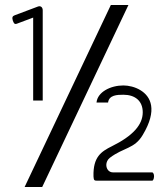

<svg xmlns="http://www.w3.org/2000/svg" viewBox="-20 -672 664 764"><path d="M48 -578 112 -602V-272H150V-631C150 -643 142 -650 131 -646L38 -611C30 -608 27 -603 31 -590C35 -579 38 -574 48 -578ZM148 72 491 -652H421L78 72ZM366 47H586C588 47 593 41 593 29C593 19 588 14 586 14H430C412 14 403 -1 403 -16C403 -26 408 -37 417 -44C472 -86 515 -79 548 -135C608 -235 580 -288 539 -313C518 -326 492 -332 471 -332C420 -332 368 -306 364 -264H410C414 -294 446 -295 471 -295C517 -295 548 -271 548 -225C548 -175 508 -131 425 -90C383 -69 350 -48 352 30C353 45 355 47 366 47Z"/></svg>

Font: Charger Pro
Style: LitNar
Weight: 300
Designer: Jasper
Foundry: Cannot Into Space Fonts
Version: Version 1.09